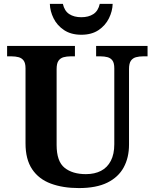

<svg xmlns="http://www.w3.org/2000/svg" viewBox="-20 -948 787 978"><path d="M381.7 10Q300.4 10 239 -12.8Q177.5 -35.6 143.8 -85.9Q110 -136.2 110 -217.7V-599.9Q110 -627 100.2 -639.8Q90.5 -652.6 74.3 -656.8Q58.1 -661 38.4 -661H16.2V-714H361.7V-661H339.4Q320.3 -661 303.9 -656.6Q287.5 -652.1 278 -638.6Q268.4 -625 268.4 -595.9V-210Q268.4 -125.9 308.8 -93.5Q349.1 -61 417.4 -61Q462.1 -61 494.5 -77.8Q526.8 -94.6 544.5 -128.7Q562.2 -162.7 562.2 -213.5V-599.9Q562.2 -627 552.8 -639.8Q543.3 -652.6 527.4 -656.8Q511.5 -661 491.8 -661H469.6V-714H731.6V-661H708.7Q689 -661 672.7 -656.6Q656.3 -652.1 646.7 -638.6Q637.2 -625 637.2 -595.9V-211.5Q637.2 -145 610 -95.2Q582.9 -45.5 526.7 -17.7Q470.4 10 381.7 10ZM394.2 -771Q342 -771 306.3 -794.7Q270.7 -818.4 252.8 -854.9Q234.9 -891.3 233.9 -928.3H300.2Q308.2 -892.3 332.7 -876.3Q357.2 -860.3 394.2 -860.3Q431.2 -860.3 455.7 -876.3Q480.2 -892.3 488.2 -928.3H553.9Q552.9 -891.3 535 -854.9Q517.1 -818.4 482 -794.7Q446.8 -771 394.2 -771Z"/></svg>

Font: Noto Serif Khmer
Style: Regular
Weight: 400
Designer: Danh Hong and the Monotype Design Team
Foundry: Monotype Imaging Inc.
Version: Version 2.003